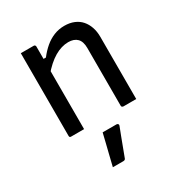

<svg xmlns="http://www.w3.org/2000/svg" viewBox="-188 -667 975 1049"><g transform="rotate(-30 300.0 -142.0)"><path d="M514 0Q492 0 473.5 0Q455 0 433 0Q430 0 427.5 -1.5Q425 -3 423.5 -5Q422 -7 422 -11Q422 -72 422 -132.5Q422 -193 422 -253.5Q422 -314 422 -375Q422 -416 402.5 -435.5Q383 -455 347 -455Q326 -455 304 -448.5Q282 -442 260 -429Q238 -416 215.5 -396Q193 -376 170 -348V-443H200Q223 -473 249.5 -495.5Q276 -518 307 -530.5Q338 -543 373 -543Q407 -543 433.5 -532Q460 -521 477.5 -501Q495 -481 504.5 -453.5Q514 -426 514 -393Q514 -345 514 -297Q514 -249 514 -200.5Q514 -152 514 -103Q514 -77 514 -51.5Q514 -26 514 0ZM185 0Q171 0 158 0Q145 0 132 0Q119 0 104 0Q101 0 99 -0.5Q97 -1 95.5 -2.5Q94 -4 93.5 -6Q93 -8 93 -11Q93 -64 93 -117Q93 -170 93 -222Q93 -274 93 -327Q93 -380 93 -433Q93 -465 93 -490.5Q93 -516 93 -532Q109 -532 122.5 -532Q136 -532 148.5 -532Q161 -532 174 -532Q178 -532 180 -530.5Q182 -529 183.5 -527Q185 -525 185 -521Q185 -435 185 -348Q185 -261 185 -174Q185 -87 185 0ZM264 66Q286 66 307 66Q328 66 351 66Q357 66 360.5 70Q364 74 362 80Q351 109 340.5 136Q330 163 320 190.5Q310 218 298 249Q297 253 293.5 256Q290 259 283 259Q269 259 253.5 259Q238 259 217 259Q225 226 233 193Q241 160 249 128Q257 96 264 66Z"/></g></svg>

Font: Rec Mono Linear
Style: Regular
Weight: 400
Monospace: yes
Version: Version 1.085; ttfautohint (v1.8.4.7-5d5b)